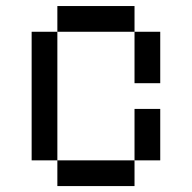

<svg xmlns="http://www.w3.org/2000/svg" viewBox="-20 -628 648 648"><path d="M434 -520.8H173.6V-607.6H434ZM434 -520.8H520.8V-347.2H434ZM173.6 -520.8V-86.8H86.8V-520.8ZM173.6 -86.8H434V0H173.6ZM434 -86.8V-260.4H520.8V-86.8Z"/></svg>

Font: 8-bit Operator+ 8
Style: Regular
Weight: 400
Designer: GrandChaos9000
Version: Version 1.3.0 - August 1, 2014